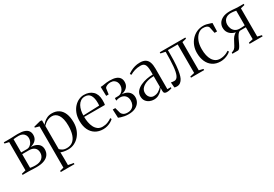

<svg xmlns="http://www.w3.org/2000/svg" viewBox="37 -1431 3660 2565"><g transform="rotate(-30 1867.5 -149.0)"><path d="M231 4Q208 4 184 3Q160 2 138.8 1Q117.5 0 103 0H16V-18L80 -33.5V-469L16 -484V-502.5H108Q124 -502.5 144 -503.5Q164 -504.5 187 -505.5Q210 -506.5 234 -506.5Q297 -506.5 335.2 -492.8Q373.5 -479 390.8 -453.2Q408 -427.5 408 -391.5Q408 -343 378 -311.8Q348 -280.5 297 -269.5Q346.5 -267 379.5 -251.5Q412.5 -236 428.8 -210Q445 -184 445 -149.5Q445 -101.5 421.2 -67.2Q397.5 -33 350 -14.5Q302.5 4 231 4ZM226 -24Q297.5 -24 333.8 -56.5Q370 -89 370 -140.5Q370 -192 338.2 -217.2Q306.5 -242.5 256 -242.5H150V-32Q158.5 -30 171 -28.2Q183.5 -26.5 197.8 -25.2Q212 -24 226 -24ZM150 -269.5H238Q265 -269.5 287.2 -285.8Q309.5 -302 322.8 -328.2Q336 -354.5 336 -384.5Q336 -410 324 -431.5Q312 -453 288.8 -465.8Q265.5 -478.5 231 -478.5Q208.5 -478.5 187 -477Q165.5 -475.5 150 -473Z M477.5 222V204L537 188.5V-448L473.5 -465.5V-479L573.5 -505H597L605.5 -498.5V-432Q614 -445.5 634.8 -465.8Q655.5 -486 688.2 -501.8Q721 -517.5 765 -517.5Q826.5 -517.5 869.8 -488.5Q913 -459.5 935.8 -403.8Q958.5 -348 958.5 -267.5Q958.5 -208 940 -157.2Q921.5 -106.5 888.2 -68.8Q855 -31 811.2 -10Q767.5 11 717 11Q679 11 648.2 4.2Q617.5 -2.5 604.5 -9L606.5 80.5V189L688 204V222ZM710.5 -14Q764.5 -14 801 -42.8Q837.5 -71.5 856.2 -127.8Q875 -184 875 -265.5Q875 -321.5 865.5 -362.5Q856 -403.5 838.5 -430.2Q821 -457 797.5 -470.2Q774 -483.5 746 -483.5Q713 -483.5 685.5 -471.5Q658 -459.5 638 -443.5Q618 -427.5 606.5 -415V-58Q617 -45.5 642.5 -29.8Q668 -14 710.5 -14Z M1258 11Q1188.5 11 1138.5 -19.8Q1088.5 -50.5 1061.5 -107.2Q1034.5 -164 1034.5 -242.5Q1034.5 -309.5 1054.2 -360.5Q1074 -411.5 1106.5 -446.5Q1139 -481.5 1178.2 -499.2Q1217.5 -517 1256.5 -517Q1340 -517 1390 -470.2Q1440 -423.5 1441 -334Q1441.5 -304.5 1440 -288.2Q1438.5 -272 1436 -259.5H1116Q1116 -217 1123.8 -175Q1131.5 -133 1149 -98.5Q1166.5 -64 1195.5 -43.2Q1224.5 -22.5 1267 -22.5Q1310 -22.5 1348.5 -38Q1387 -53.5 1409 -72L1419.5 -52Q1401.5 -34.5 1375.8 -20.2Q1350 -6 1319.8 2.5Q1289.5 11 1258 11ZM1116.5 -281.5 1365 -290.5Q1367 -302 1367.2 -312.2Q1367.5 -322.5 1367.5 -333Q1367.5 -408.5 1341.5 -450.2Q1315.5 -492 1259 -492Q1221 -492 1193.8 -473.2Q1166.5 -454.5 1149.5 -423.8Q1132.5 -393 1124.5 -355.8Q1116.5 -318.5 1116.5 -281.5Z M1650 7Q1617.5 7 1588.8 1.8Q1560 -3.5 1537.8 -10.8Q1515.5 -18 1502 -24L1496 -154H1535L1558 -69.5Q1562 -54 1584.5 -36.5Q1607 -19 1650 -19Q1687.5 -19 1713.2 -34.5Q1739 -50 1752 -77Q1765 -104 1765 -138Q1765 -188.5 1736 -217Q1707 -245.5 1659 -245.5Q1647 -245.5 1635.8 -243.8Q1624.5 -242 1614.5 -239.2Q1604.5 -236.5 1596 -233.5L1597.5 -272.5L1646.5 -273.5Q1674 -273.5 1696.5 -289Q1719 -304.5 1732.5 -330.2Q1746 -356 1746 -386.5Q1746 -413.5 1735 -435.8Q1724 -458 1702.5 -471.2Q1681 -484.5 1649 -484.5Q1621 -484.5 1596.2 -474.2Q1571.5 -464 1562 -446L1549.5 -356H1511.5L1507.5 -496Q1525 -496 1540.5 -498.2Q1556 -500.5 1572 -503.2Q1588 -506 1607.5 -508.2Q1627 -510.5 1652 -510.5Q1709.5 -510.5 1746.2 -497.2Q1783 -484 1801 -458.5Q1819 -433 1819 -395.5Q1819 -353.5 1798 -325.2Q1777 -297 1740.2 -282Q1703.5 -267 1656.5 -264L1682 -271.5Q1733 -271.5 1768.5 -256Q1804 -240.5 1822.5 -212Q1841 -183.5 1841 -145Q1841 -103 1819 -68.5Q1797 -34 1754.5 -13.5Q1712 7 1650 7Z M2040 7Q2008.5 7 1977 -6.5Q1945.5 -20 1924.2 -48.5Q1903 -77 1903 -122Q1903 -167.5 1931 -199.8Q1959 -232 2003.2 -252.5Q2047.5 -273 2097.8 -282.5Q2148 -292 2192.5 -292V-343.5Q2192.5 -383 2186.5 -412.8Q2180.5 -442.5 2162.2 -459.2Q2144 -476 2106.5 -476Q2058 -476 2017.5 -463.2Q1977 -450.5 1944.5 -431L1931 -451.5Q1950 -466 1978.5 -481.2Q2007 -496.5 2043 -506.8Q2079 -517 2121 -517Q2175 -517 2206.2 -496.8Q2237.5 -476.5 2250.8 -437.8Q2264 -399 2264 -343.5V-25H2317V-8.5Q2306.5 -5 2294.8 -1.5Q2283 2 2269.8 4.2Q2256.5 6.5 2241 6.5Q2218.5 6.5 2206.2 -3.2Q2194 -13 2194 -34.5V-85.5Q2185.5 -69.5 2164.8 -47.5Q2144 -25.5 2112.8 -9.2Q2081.5 7 2040 7ZM2059.5 -35Q2103 -35 2133.8 -53Q2164.5 -71 2192.5 -101.5V-267Q2137.5 -267 2088.5 -251.8Q2039.5 -236.5 2008.8 -206.2Q1978 -176 1978 -131Q1978 -102.5 1989.5 -80.8Q2001 -59 2019.8 -47Q2038.5 -35 2059.5 -35Z M2393.5 8Q2383.5 8 2373.8 6.2Q2364 4.5 2356.5 2L2349.5 -79Q2359.5 -76.5 2374.8 -74.8Q2390 -73 2400 -73Q2437.5 -73 2458 -116.8Q2478.5 -160.5 2486.2 -248.5Q2494 -336.5 2494 -469L2422 -484.5V-502.5H2817V-484.5L2753 -469V-33.5L2817 -18V0H2614V-18L2682 -33.5V-473.5H2531V-414.5Q2531 -308 2524.8 -236.8Q2518.5 -165.5 2508.2 -122.2Q2498 -79 2486.5 -56Q2472 -27 2449 -9.5Q2426 8 2393.5 8Z M3068 11Q2999 11 2949.5 -21Q2900 -53 2873.8 -111Q2847.5 -169 2847.5 -246.5Q2847.5 -303 2866 -352.2Q2884.5 -401.5 2918.5 -439.2Q2952.5 -477 2998.5 -498.2Q3044.5 -519.5 3100 -519.5Q3126.5 -519.5 3152.5 -513Q3178.5 -506.5 3198.8 -499.2Q3219 -492 3228 -489.5L3224.5 -361H3186.5L3166.5 -456.5Q3165.5 -461.5 3158.2 -470.5Q3151 -479.5 3133 -487Q3115 -494.5 3081 -494.5Q3044 -494.5 3008.8 -466.5Q2973.5 -438.5 2951 -385.8Q2928.5 -333 2928.5 -258.5Q2928.5 -205.5 2938.2 -162.2Q2948 -119 2967.2 -88Q2986.5 -57 3015 -40.2Q3043.5 -23.5 3080.5 -23.5Q3108 -23.5 3134.2 -30Q3160.5 -36.5 3182 -46.8Q3203.5 -57 3217 -67L3227.5 -49Q3211 -32.5 3185.2 -18.8Q3159.5 -5 3129.2 3Q3099 11 3068 11Z M3253 0V-18L3277 -27Q3299 -35 3314 -57.2Q3329 -79.5 3342.8 -108Q3356.5 -136.5 3373 -164Q3389.5 -191.5 3413.5 -210.8Q3437.5 -230 3473.5 -233L3482.5 -220.5Q3438 -220.5 3399.2 -236.8Q3360.5 -253 3336.8 -285.5Q3313 -318 3313 -366.5Q3313 -402 3332.5 -434.8Q3352 -467.5 3395 -488.8Q3438 -510 3508 -510Q3526 -510 3548.2 -508.2Q3570.5 -506.5 3593.2 -504.5Q3616 -502.5 3634 -502.5H3717V-484L3655 -469V-33.5L3719 -18V0H3518V-18L3585 -33.5V-216.5H3494.5Q3474 -210.5 3457 -187Q3440 -163.5 3425.2 -132Q3410.5 -100.5 3396.5 -70.2Q3382.5 -40 3367.8 -20Q3353 0 3336 0ZM3508 -241.5Q3518 -241.5 3533 -242.2Q3548 -243 3562.5 -244Q3577 -245 3585 -246.5V-473Q3575.5 -474.5 3563.5 -476.8Q3551.5 -479 3538 -480.5Q3524.5 -482 3509 -482Q3466.5 -482 3439.5 -466.2Q3412.5 -450.5 3399.8 -425.2Q3387 -400 3387 -371.5Q3387 -339.5 3399 -309.8Q3411 -280 3437.5 -260.8Q3464 -241.5 3508 -241.5Z"/></g></svg>

Font: Merriweather 144pt Light
Style: Regular
Weight: 300
Version: Version 2.100